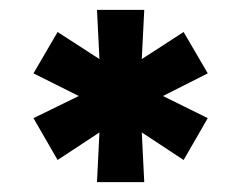

<svg xmlns="http://www.w3.org/2000/svg" viewBox="-20 -720 490 390"><path d="M182 -451 97 -395 48 -480 140 -525 48 -571 97 -655 182 -600 177 -700H273L268 -600L353 -655L402 -571L311 -525L402 -480L353 -395L268 -451L273 -350H177Z"/></svg>

Font: Golos UI VF
Style: Regular
Weight: 400
Designer: A.Korolkova, Vitaly Kuzmin
Foundry: ParaType Ltd
Version: Version 2.000